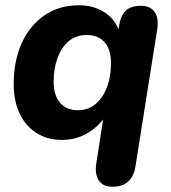

<svg xmlns="http://www.w3.org/2000/svg" viewBox="-20 -521 650 730"><path d="M407 189Q372 189 356 165.5Q340 142 346 101L375 -85H385Q357 -41 313 -15Q269 11 215 11Q160 11 118.5 -15.5Q77 -42 54.5 -89.5Q32 -137 32 -202Q32 -288 62 -355.5Q92 -423 148 -462Q204 -501 281 -501Q334 -501 375.5 -475.5Q417 -450 434 -401L425 -369L433 -425Q439 -462 458.5 -480.5Q478 -499 516 -499Q551 -499 567.5 -476Q584 -453 578 -411L495 112Q489 150 467 169.5Q445 189 407 189ZM276 -102Q316 -102 344 -126Q372 -150 387 -190Q402 -230 402 -281Q402 -333 377.5 -360.5Q353 -388 310 -388Q270 -388 242 -365Q214 -342 199 -301.5Q184 -261 184 -210Q184 -158 208.5 -130Q233 -102 276 -102Z"/></svg>

Font: Nunito ExtraLight ExtraBold
Style: Italic
Weight: 800
Italic angle: -9°
Version: Version 3.602